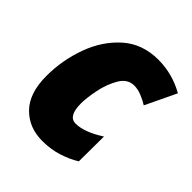

<svg xmlns="http://www.w3.org/2000/svg" viewBox="-163 -670 788 788"><g transform="rotate(45 230.5 -276.5)"><path d="M371 -37 372 -182Q302 -137 252 -137Q209 -137 209 -211Q209 -244 219 -293Q229 -342 251.5 -380Q274 -418 312 -418Q333 -418 355.5 -409Q378 -400 397 -388L461 -522Q389 -563 307 -563Q215 -563 153 -508Q91 -453 60 -367.5Q29 -282 29 -191Q29 -91 78.5 -40.5Q128 10 205 10Q255 10 297 -3.5Q339 -17 371 -37Z"/></g></svg>

Font: Noto Sans Display SemiCondensed Black
Style: Italic
Weight: 900
Width: 4
Designer: Monotype Design team
Foundry: Monotype Imaging Inc.
Version: 1.000